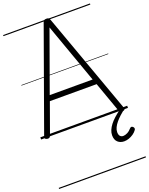

<svg xmlns="http://www.w3.org/2000/svg" viewBox="-246 -1094 1299 1674"><g transform="rotate(-20 403.0 -257.5)"><path d="M53 13Q38 10 33.5 3Q29 -4 34 -16L370 -951Q374 -964 381 -969Q388 -974 403 -974Q418 -974 424.5 -969Q431 -964 435 -951L772 -16Q777 -4 772.5 3Q768 10 752 13Q738 15 731.5 10.5Q725 6 719 -10L620 -288H186L86 -10Q81 5 74 10Q67 15 53 13ZM203 -338H601L403 -893ZM677 263Q641 263 617.5 241.5Q594 220 594 178Q594 154 604 130.5Q614 107 631.5 84Q649 61 674.5 38Q700 15 731 -8H772V-2Q748 17 725 38Q702 59 684 80.5Q666 102 655.5 124Q645 146 645 167Q645 191 655.5 203.5Q666 216 685 216Q702 216 723 205.5Q744 195 763 173Q769 166 776 165.5Q783 165 790 171Q798 177 799.5 185.5Q801 194 796 201Q783 220 762.5 234Q742 248 720 255.5Q698 263 677 263ZM0 449H806V459H0ZM0 -20H806V0H0ZM0 -505H806V-500H0ZM0 -969H806V-959H0Z"/></g></svg>

Font: Playwrite IT Trad Guides
Style: Regular
Weight: 400
Designer: Veronika Burian, José Scaglione
Foundry: TypeTogether
Version: Version 1.003